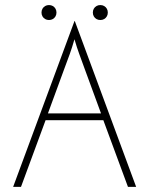

<svg xmlns="http://www.w3.org/2000/svg" viewBox="-20 -728 582 748"><path d="M31.2 0 270.1 -645.8H271.5L510.4 0H478.5L382.6 -259.7H157.6L61.8 0ZM166.7 -286.1H373.6L310.4 -458.3Q297.2 -495.1 288.5 -518.4Q279.9 -541.7 270.1 -575Q260.4 -541.7 252.1 -518.4Q243.8 -495.1 229.9 -458.3ZM370.8 -650Q362.5 -650 355.9 -653.8Q349.3 -657.6 345.5 -664.2Q341.7 -670.8 341.7 -679.2Q341.7 -687.5 345.5 -694.1Q349.3 -700.7 355.9 -704.5Q362.5 -708.3 370.8 -708.3Q379.2 -708.3 385.8 -704.5Q392.4 -700.7 396.2 -694.1Q400 -687.5 400 -679.2Q400 -670.8 396.2 -664.2Q392.4 -657.6 385.8 -653.8Q379.2 -650 370.8 -650ZM170.8 -650Q162.5 -650 155.9 -653.8Q149.3 -657.6 145.5 -664.2Q141.7 -670.8 141.7 -679.2Q141.7 -687.5 145.5 -694.1Q149.3 -700.7 155.9 -704.5Q162.5 -708.3 170.8 -708.3Q179.2 -708.3 185.8 -704.5Q192.4 -700.7 196.2 -694.1Q200 -687.5 200 -679.2Q200 -670.8 196.2 -664.2Q192.4 -657.6 185.8 -653.8Q179.2 -650 170.8 -650Z"/></svg>

Font: Afacad Flux Thin
Style: Regular
Weight: 250
Designer: Kristian Moeller
Foundry: Dicotype
Version: Version 1.100